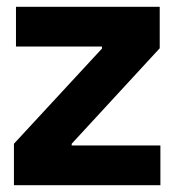

<svg xmlns="http://www.w3.org/2000/svg" viewBox="-20 -545 513 565"><path d="M21 0V-122L280 -402V-408H27V-525H450V-403L191 -122V-117H452V0Z"/></svg>

Font: Bricolage Grotesque 96pt Bricolage Grotesque 48pt Regular
Style: Bold
Weight: 700
Designer: Mathieu Triay
Foundry: Atelier Triay
Version: Version 1.001; ttfautohint (v1.8.4.7-5d5b);gftools[0.9.33.de